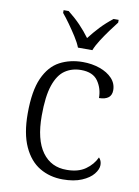

<svg xmlns="http://www.w3.org/2000/svg" viewBox="-87 -824 646 893"><g transform="rotate(10 236.0 -378.0)"><path d="M272 10Q211 10 163 -18.5Q115 -47 87 -108Q59 -169 59 -264Q59 -371 86.5 -432Q114 -493 162 -518.5Q210 -544 271 -544Q314 -544 351 -531Q388 -518 410 -494.5Q432 -471 432 -439Q432 -393 373 -392Q373 -437 349 -471.5Q325 -506 269 -506Q226 -506 193.5 -484Q161 -462 143 -409.5Q125 -357 125 -265Q125 -152 167 -94Q209 -36 283 -37Q337 -37 371 -61Q405 -85 421 -120Q434 -107 434 -86Q434 -66 416 -43.5Q398 -21 361.5 -5.5Q325 10 272 10ZM236 -606Q227 -629 210 -655.5Q193 -682 174.5 -708Q156 -734 140 -753V-766H164Q197 -740 222.5 -713.5Q248 -687 270 -657Q293 -687 318 -713.5Q343 -740 376 -766H400V-753Q385 -734 366 -708Q347 -682 330 -655.5Q313 -629 304 -606Z"/></g></svg>

Font: Noto Serif Gurmukhi Light
Style: Regular
Weight: 300
Designer: Vaibhav Singh and the Monotype Design Team
Foundry: Monotype Imaging Inc.
Version: Version 2.004; ttfautohint (v1.8.4.7-5d5b)